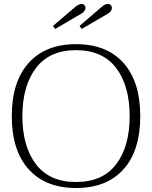

<svg xmlns="http://www.w3.org/2000/svg" viewBox="-20 -931 761 961"><path d="M245 -801 355 -895Q374 -911 388 -911Q397 -911 402.5 -905.5Q408 -900 408 -892Q408 -875 386 -862L256 -786ZM378 -801 487 -895Q488 -896 498 -903.5Q508 -911 520 -911Q529 -911 534.5 -905.5Q540 -900 540 -892Q540 -874 519 -862L389 -786ZM39 -350Q39 -522 123.5 -616Q208 -710 361 -710Q514 -710 598 -616Q682 -522 682 -350Q682 -177 598 -83.5Q514 10 361 10Q208 10 123.5 -83.5Q39 -177 39 -350ZM629 -350Q629 -502 561 -591Q493 -680 360 -680Q228 -680 160 -590.5Q92 -501 92 -350Q92 -198 160 -109Q228 -20 360 -20Q494 -20 561.5 -109Q629 -198 629 -350Z"/></svg>

Font: Taviraj ExtraLight
Style: Regular
Weight: 275
Designer: Katatrad Team
Foundry: CadsonDemak
Version: Version 1.001